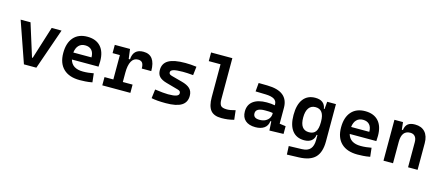

<svg xmlns="http://www.w3.org/2000/svg" viewBox="-60 -1422 5392 2347"><g transform="rotate(15 2636.5 -249.0)"><path d="M214.4 0 34.2 -517.6H159.2L288.6 -105H297.4L426.8 -517.6H551.8L371.6 0Z M921.4 9.8Q787.6 9.8 715.1 -59.8Q642.6 -129.4 642.6 -259.8Q642.6 -386.7 704.3 -457Q766.1 -527.3 878.4 -527.3Q986.8 -527.3 1046.1 -462.9Q1105.5 -398.4 1105.5 -275.9Q1105.5 -240.7 1102.5 -209H765.6Q794.9 -101.6 933.1 -101.6Q967.3 -101.6 1000.2 -105.2Q1033.2 -108.9 1067.4 -115.2L1080.1 -3.9Q1031.7 4.9 991.9 7.3Q952.1 9.8 921.4 9.8ZM760.3 -295.9H990.2Q990.2 -355.5 960.9 -387Q931.6 -418.5 879.4 -418.5Q828.6 -418.5 797.9 -386.7Q767.1 -355 760.3 -295.9Z M1438 -222.7V-104.5H1561.5V0H1206.1V-104.5H1317.9V-413.1H1225.6V-517.6H1418.5L1434.6 -394.5H1450.7Q1458.5 -527.3 1586.9 -527.3Q1739.3 -527.3 1739.3 -323.2H1619.1Q1619.1 -373.5 1602.3 -395.5Q1585.4 -417.5 1548.3 -417.5Q1493.2 -417.5 1465.6 -366.7Q1438 -315.9 1438 -222.7Z M2010.7 9.8Q1894.5 9.8 1829.1 -4.9L1843.3 -118.2Q1900.4 -110.4 1941.4 -106.4Q1982.4 -102.5 2010.7 -102.5Q2082 -102.5 2114 -114.3Q2146 -126 2146 -151.4Q2146 -168 2136.7 -176.5Q2127.4 -185.1 2107.4 -190.4L1958.5 -231.9Q1896.5 -249 1866.7 -279.1Q1836.9 -309.1 1836.9 -363.8Q1836.9 -448.2 1905 -487.8Q1973.1 -527.3 2117.2 -527.3Q2151.9 -527.3 2186.5 -524.9Q2221.2 -522.5 2258.8 -517.6L2246.1 -408.2Q2203.6 -412.1 2171.6 -413.6Q2139.6 -415 2114.3 -415Q2033.2 -415 1997.1 -403.8Q1960.9 -392.6 1960.9 -367.7Q1960.9 -351.1 1971.7 -343.3Q1982.4 -335.4 2004.9 -329.6L2129.9 -295.9Q2202.6 -277.3 2237.5 -243.7Q2272.5 -210 2272.5 -151.9Q2272.5 -69.3 2208.7 -29.8Q2145 9.8 2010.7 9.8Z M2713.9 9.8Q2619.1 9.8 2577.4 -42Q2535.6 -93.8 2535.6 -207.5V-623H2386.7V-732.4H2655.8V-212.4Q2655.8 -158.7 2673.6 -134.3Q2691.4 -109.9 2752.9 -109.9Q2794.9 -109.9 2859.4 -128.4L2873 -10.7Q2832.5 0 2794.9 4.9Q2757.3 9.8 2713.9 9.8Z M3322.3 4.9 3315.4 -109.4H3304.2Q3297.9 -49.8 3255.6 -20Q3213.4 9.8 3144 9.8Q3062 9.8 3016.8 -30Q2971.7 -69.8 2971.7 -143.6Q2971.7 -228.5 3032.2 -273.9Q3092.8 -319.3 3203.6 -319.3Q3262.7 -319.3 3306.2 -310.1V-320.3Q3306.2 -365.7 3270.5 -387Q3234.9 -408.2 3164.1 -410.2L3035.2 -413.6L3044.9 -522.5L3154.3 -521Q3290 -519 3356 -465.6Q3421.9 -412.1 3421.9 -309.6V-108.4L3500 -97.7V0ZM3306.2 -212.9Q3279.8 -217.8 3256.1 -218.5Q3232.4 -219.2 3206.5 -219.2Q3091.3 -219.2 3091.3 -151.4Q3091.3 -90.3 3170.4 -90.3Q3215.8 -90.3 3245.8 -106.7Q3275.9 -123 3291 -148.2Q3306.2 -173.3 3306.2 -200.2Z M3604.5 233.4 3599.6 126.5 3765.6 121.6Q3837.9 119.1 3870.6 81.3Q3903.3 43.5 3903.8 -30.3V-93.8H3893.6Q3887.2 -43.5 3853 -16.8Q3818.8 9.8 3762.2 9.8Q3663.6 9.8 3610.6 -58.6Q3557.6 -127 3557.6 -256.3Q3557.6 -387.7 3610.8 -457.5Q3664.1 -527.3 3762.7 -527.3Q3880.4 -527.3 3897 -423.8H3905.3L3913.6 -517.6H4024.4V-45.9Q4024.4 92.3 3960.2 158Q3896 223.6 3755.9 228.5ZM3903.8 -265.6Q3903.8 -417.5 3793.5 -417.5Q3738.3 -417.5 3709 -376Q3679.7 -334.5 3679.7 -256.3Q3679.7 -100.1 3793.5 -100.1Q3851.6 -100.1 3877.7 -137.2Q3903.8 -174.3 3903.8 -251.5Z M4437 9.8Q4303.2 9.8 4230.7 -59.8Q4158.2 -129.4 4158.2 -259.8Q4158.2 -386.7 4220 -457Q4281.7 -527.3 4394 -527.3Q4502.4 -527.3 4561.8 -462.9Q4621.1 -398.4 4621.1 -275.9Q4621.1 -240.7 4618.2 -209H4281.2Q4310.5 -101.6 4448.7 -101.6Q4482.9 -101.6 4515.9 -105.2Q4548.8 -108.9 4583 -115.2L4595.7 -3.9Q4547.4 4.9 4507.6 7.3Q4467.8 9.8 4437 9.8ZM4275.9 -295.9H4505.9Q4505.9 -355.5 4476.6 -387Q4447.3 -418.5 4395 -418.5Q4344.2 -418.5 4313.5 -386.7Q4282.7 -355 4275.9 -295.9Z M5075.7 0V-317.4Q5075.7 -364.3 5054.4 -389.6Q5033.2 -415 4994.1 -415Q4885.3 -415 4885.3 -271.5V0H4764.6V-517.6H4873L4883.3 -423.8H4897Q4903.3 -476.1 4933.6 -501.7Q4963.9 -527.3 5024.4 -527.3Q5106.4 -527.3 5151.4 -477.5Q5196.3 -427.7 5196.3 -336.9V0Z"/></g></svg>

Font: CaskaydiaCove NF SemiBold
Style: Regular
Weight: 600
Designer: Aaron Bell
Foundry: Saja Typeworks
Version: Version 2111.001; VTT 6.35;Nerd Fonts 3.2.1